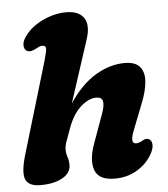

<svg xmlns="http://www.w3.org/2000/svg" viewBox="-52 -767 726 828"><g transform="rotate(-5 310.5 -353.5)"><path d="M575 -80Q552.5 -38.5 509.5 -12.5Q466.5 13.5 412.5 13.5Q342.5 13.5 326.5 -30.5Q310.5 -74.5 335 -142.5L381 -270Q393.5 -304.5 390 -323Q386.5 -341.5 361.5 -341.5Q330 -341.5 295 -311Q260 -280.5 237.5 -218.5Q224 -181.5 217.5 -163.5Q211 -145.5 211 -129.5Q211 -113 216.5 -97.2Q222 -81.5 222 -62Q222 -27.5 185.5 -7Q149 13.5 90.5 13.5Q39 13.5 26 -17.2Q13 -48 36.5 -126L153.5 -518Q164.5 -556 165.2 -570.2Q166 -584.5 149 -584.5Q142 -584.5 135.2 -581.2Q128.5 -578 118 -572.5Q94.5 -560.5 80.5 -569.5Q69.5 -577 69.2 -593.5Q69 -610 82 -629Q99.5 -655.5 129.2 -676Q159 -696.5 194.5 -708Q230 -719.5 264.5 -719.5Q320 -719.5 341.2 -687.2Q362.5 -655 343 -595.5L255 -325.5Q307.5 -404.5 370.2 -442Q433 -479.5 497 -479.5Q543 -479.5 562.5 -456.2Q582 -433 579.2 -393Q576.5 -353 556.5 -303L511 -186.5Q488.5 -130 517 -130Q529 -130 545 -139.5Q564 -151 577 -140Q586 -133 586.2 -117.2Q586.5 -101.5 575 -80Z"/></g></svg>

Font: Fraunces 9pt S100
Style: Bold Italic
Weight: 700
Italic angle: -16°
Version: Version 1.000; ttfautohint (v1.8.3)